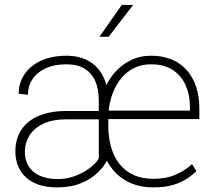

<svg xmlns="http://www.w3.org/2000/svg" viewBox="-20 -770 887 799"><path d="M391.1 -89.4V-351.6Q391.1 -399.4 376.2 -433.1Q361.3 -466.8 331.3 -484.6Q301.3 -502.4 255.9 -502.4Q205.6 -502.4 169.7 -485.6Q133.8 -468.8 115 -440.2Q96.2 -411.6 96.2 -375.5L57.6 -379.9Q57.6 -414.1 71.5 -442.9Q85.4 -471.7 111.3 -493.2Q137.2 -514.6 173.8 -526.4Q210.4 -538.1 255.9 -538.1Q308.6 -538.1 347.4 -517.1Q386.2 -496.1 408 -454.6Q429.7 -413.1 429.7 -350.6V-106.4ZM404.8 -308.1V-273.4H256.8Q197.8 -273.4 159.2 -254.6Q120.6 -235.8 102.1 -205.3Q83.5 -174.8 83.5 -138.7Q83.5 -104 99.1 -78.4Q114.7 -52.7 145.5 -38.8Q176.3 -24.9 220.2 -24.9Q253.9 -24.9 284.2 -34.9Q314.5 -44.9 338.4 -60.3Q362.3 -75.7 377.4 -92.3Q392.6 -108.9 395.5 -122.1L426.3 -104.5Q414.1 -78.6 387 -52Q359.9 -25.4 317.6 -7.8Q275.4 9.8 217.3 9.8Q161.6 9.8 123 -8.8Q84.5 -27.3 64.2 -61.3Q43.9 -95.2 43.9 -140.6Q43.9 -178.2 57.6 -209.2Q71.3 -240.2 97.9 -262.2Q124.5 -284.2 164.1 -296.1Q203.6 -308.1 255.9 -308.1ZM618.7 9.8Q564 9.8 522 -9Q480 -27.8 450.9 -62.3Q421.9 -96.7 407.2 -143.6Q392.6 -190.4 392.6 -246.1V-275.4Q392.6 -333.5 408.7 -381.6Q424.8 -429.7 454.3 -464.6Q483.9 -499.5 522.9 -518.8Q562 -538.1 608.4 -538.1Q656.2 -538.1 693.4 -522.9Q730.5 -507.8 756.3 -479Q782.2 -450.2 795.9 -409.7Q809.6 -369.1 809.6 -317.9V-274.4H415.5V-309.6H770.5V-324.7Q770.5 -374.5 752.7 -414.8Q734.9 -455.1 699 -478.8Q663.1 -502.4 608.4 -502.4Q566.9 -502.4 533.9 -484.9Q501 -467.3 478 -436Q455.1 -404.8 442.9 -363.8Q430.7 -322.8 430.7 -275.4V-246.1Q430.7 -200.2 441.7 -160.2Q452.6 -120.1 475.3 -90.1Q498 -60.1 533.7 -43Q569.3 -25.9 618.7 -25.9Q671.9 -25.9 711.7 -43.5Q751.5 -61 779.3 -86.9L797.4 -57.6Q781.2 -42 757.8 -26.4Q734.4 -10.7 700.4 -0.5Q666.5 9.8 618.7 9.8ZM394 -617.2 486.8 -749.5H534.2L432.1 -617.2Z"/></svg>

Font: Roboto ExtraLight
Style: Regular
Weight: 250
Designer: Christian Robertson
Foundry: Google
Version: Version 3.009; 2024